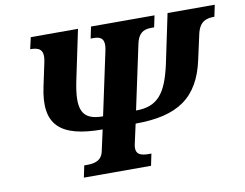

<svg xmlns="http://www.w3.org/2000/svg" viewBox="-77 -821 1187 929"><g transform="rotate(-10 516.0 -357.0)"><path d="M263 0H593L605 -58H594C554 -58 524 -65 533 -114L555 -214C760 -214 868 -283 907 -467L933 -585C946 -648 981 -657 1020 -657L1032 -714H800L749 -471C718 -331 674 -276 568 -276L635 -590C645 -639 668 -657 708 -657H724L736 -714H424L412 -657H428C467 -657 483 -639 473 -590L406 -276C302 -276 279 -328 309 -471L360 -714H128L115 -657C155 -657 185 -648 172 -585L147 -467C108 -285 184 -214 393 -214L371 -114C362 -65 326 -58 287 -58H275Z"/></g></svg>

Font: Noto Serif Condensed Black
Style: Italic
Weight: 900
Width: 3
Italic angle: -12°
Designer: Monotype Design Team
Foundry: Monotype Imaging Inc.
Version: Version 2.013